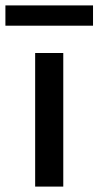

<svg xmlns="http://www.w3.org/2000/svg" viewBox="-70 -690 364 710"><path d="M60 -494H164V0H60ZM-50 -670H274V-595H-50Z"/></svg>

Font: Cabin Medium
Style: Regular
Weight: 500
Designer: Pablo Impallari
Foundry: Pablo Impallari. http://www.impallari.com Igino Marini. http://www.ikern.com
Version: Version 2.001